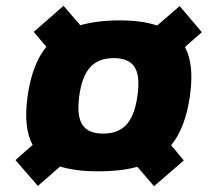

<svg xmlns="http://www.w3.org/2000/svg" viewBox="-20 -580 715 661"><path d="M391.1 -509.8Q468.3 -509.8 521 -492.2L598.6 -559.1L674.8 -469.2L616.7 -418Q649.4 -358.4 633.8 -249Q618.2 -139.6 569.3 -80.1L612.8 -27.8L510.3 61L452.6 -5.9Q398.9 9.8 317.4 9.8Q239.7 9.8 187 -6.8L110.4 60.1L33.2 -28.8L92.3 -81.1Q59.6 -140.6 75.2 -250Q90.8 -359.4 139.6 -418.9L96.2 -470.2L198.7 -560.1L256.3 -493.2Q315.9 -509.8 391.1 -509.8ZM453.1 -250Q462.9 -318.4 443.4 -349.1Q423.8 -379.9 371.6 -379.9Q319.3 -379.9 290.8 -348.9Q262.2 -317.9 252.9 -250Q243.7 -182.1 263.2 -151.1Q282.7 -120.1 335 -120.1Q387.2 -120.1 415.5 -151.1Q443.8 -182.1 453.1 -250Z"/></svg>

Font: Fivo Sans Heavy
Style: Regular
Weight: 900
Designer: Alexander Slobzheninov
Foundry: Alexander Slobzheninov
Version: 1.0